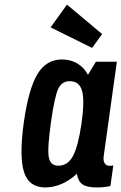

<svg xmlns="http://www.w3.org/2000/svg" viewBox="-20 -814 534 844"><path d="M401.6 -542.7 366.6 -485Q349.6 -517.3 319.8 -535Q290 -552.7 251.9 -552.7Q183.6 -552.7 144.6 -488.3Q105.6 -423.9 84.6 -275.6Q64 -125.7 85.5 -57.9Q107 10 179.3 10Q214.4 10 250.1 -5.1Q285.7 -20.3 318.1 -50.3Q322.7 -17.4 342.5 -3.7Q362.3 10 405.4 10Q419.9 10 434.2 8.6Q448.6 7.3 465.4 3.9L478.1 -87.1Q474.1 -85.4 471.1 -85.3Q468.1 -85.1 463.3 -85.1Q446.6 -85.1 439.9 -96.5Q433.1 -107.9 435.9 -127.9L493.7 -542.7ZM338.3 -271.3Q323.4 -169.6 300.5 -127.6Q277.6 -85.6 236.4 -85.6Q201.1 -85.6 194.4 -123.4Q187.6 -161.1 204.4 -279.9Q219.9 -388.1 235.6 -422.6Q251.3 -457.1 285.9 -457.1Q328.6 -457.1 340.6 -415.1Q352.7 -373.1 338.3 -271.3ZM428.9 -664.3 274.4 -793.7 202.4 -693.6 384.9 -603.4Z"/></svg>

Font: Secuela ExtLt
Style: Italic
Weight: 200
Italic angle: -8°
Designer: Fernando Haro
Foundry: deFharo
Version: Version 1.704